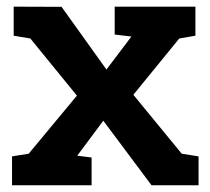

<svg xmlns="http://www.w3.org/2000/svg" viewBox="-20 -548 622 568"><path d="M15.6 0V-85.4L64.9 -93.3L207.5 -265.1L69.8 -434.1L20.5 -442.4V-528.3L162.1 -527.8L294.9 -342.3L368.7 -439.9L319.3 -445.8V-528.3H558.1V-442.4L510.3 -434.1L374.5 -267.6L517.6 -93.3L567.4 -85.4V0H428.2L285.6 -190.9L208.5 -87.4L251 -82V0Z"/></svg>

Font: Roboto Slab
Style: Bold
Weight: 700
Designer: Google
Version: Version 2.000; ttfautohint (v1.8.1.43-b0c9)